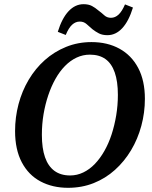

<svg xmlns="http://www.w3.org/2000/svg" viewBox="-20 -881 725 917"><path d="M305 16Q231 16 173.5 -14.5Q116 -45 84 -106Q52 -167 52 -255Q52 -321 68.5 -383.5Q85 -446 117 -500Q149 -554 194 -594Q239 -634 295.5 -657Q352 -680 417 -680Q493 -680 550.5 -648.5Q608 -617 640 -556.5Q672 -496 672 -409Q672 -343 655 -280Q638 -217 606 -163.5Q574 -110 529 -69.5Q484 -29 427.5 -6.5Q371 16 305 16ZM315 -43Q348 -43 378 -57.5Q408 -72 433 -98Q458 -124 478.5 -160Q499 -196 513 -239Q527 -282 535 -330Q543 -378 543 -428Q543 -492 528 -535Q513 -578 483.5 -599Q454 -620 409 -620Q376 -620 346 -606Q316 -592 290.5 -566Q265 -540 245 -504.5Q225 -469 210.5 -426Q196 -383 188 -335.5Q180 -288 180 -237Q180 -173 195 -130Q210 -87 240 -65Q270 -43 315 -43ZM256 -729Q276 -794 307.5 -827.5Q339 -861 379 -861Q403 -861 419 -852.5Q435 -844 450 -831Q465 -820 478 -808Q491 -796 510 -796Q530 -796 546.5 -811.5Q563 -827 577 -860L615 -845Q595 -780 564 -746.5Q533 -713 493 -713Q469 -713 452.5 -721.5Q436 -730 422 -741Q407 -754 393.5 -766Q380 -778 361 -778Q341 -778 324.5 -763Q308 -748 294 -714Z"/></svg>

Font: Source Serif 4 SemiBold
Style: Italic
Weight: 600
Italic angle: -12°
Designer: Frank Grießhammer
Foundry: Adobe Systems Incorporated
Version: Version 4.004;hotconv 1.0.116;makeotfexe 2.5.65601